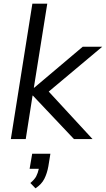

<svg xmlns="http://www.w3.org/2000/svg" viewBox="-20 -756 576 1044"><path d="M39 0 156 -736H237L164 -279H166L430 -502H536L245 -258L483 0H382L159 -236H157L120 0ZM173 268 145 239Q168 220 177 202.5Q186 185 191 162H141L155 80H254L243 148Q236 187 221 216.5Q206 246 173 268Z"/></svg>

Font: Mulish
Style: Italic
Weight: 400
Italic angle: -9°
Designer: Vernon Adams
Foundry: Vernon Adams
Version: Version 3.603; ttfautohint (v1.8.3)